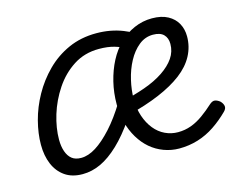

<svg xmlns="http://www.w3.org/2000/svg" viewBox="-80 -638 964 776"><g transform="rotate(-15 401.5 -250.5)"><path d="M178 17Q134 17 104.5 -3.5Q75 -24 60 -59.5Q45 -95 45 -141Q45 -188 58.5 -240Q72 -292 99.5 -341.5Q127 -391 167.5 -431.5Q208 -472 260.5 -495.5Q313 -519 377 -519Q407 -519 434.5 -514Q462 -509 487.5 -499Q513 -489 537 -475L483 -426Q463 -439 435.5 -447Q408 -455 371 -455Q311 -455 264.5 -425Q218 -395 186 -347Q154 -299 137.5 -245Q121 -191 121 -142Q121 -114 128.5 -92.5Q136 -71 150.5 -59.5Q165 -48 189 -48Q219 -48 251.5 -68.5Q284 -89 320 -128.5Q356 -168 392 -227L409 -149Q370 -92 331 -55Q292 -18 254.5 -0.5Q217 17 178 17ZM582 18Q549 18 518 6.5Q487 -5 462.5 -26Q438 -47 420 -77Q402 -107 392.5 -143Q383 -179 383 -219Q383 -268 394 -313Q405 -358 424.5 -395.5Q444 -433 472 -460.5Q500 -488 535.5 -503.5Q571 -519 610 -519Q650 -519 676.5 -504.5Q703 -490 716 -466Q729 -442 729 -412Q729 -369 709 -331.5Q689 -294 649.5 -264Q610 -234 552 -209.5Q494 -185 418 -166L403 -224Q460 -237 506.5 -253.5Q553 -270 586.5 -292.5Q620 -315 638 -341.5Q656 -368 656 -400Q656 -425 641.5 -439.5Q627 -454 597 -454Q564 -454 537.5 -432.5Q511 -411 492.5 -376.5Q474 -342 464.5 -301Q455 -260 455 -223Q455 -183 466 -150.5Q477 -118 496 -94.5Q515 -71 540.5 -59Q566 -47 594 -47Q623 -47 649 -56.5Q675 -66 700 -84Q725 -102 749 -124Q761 -134 771 -132Q781 -130 791 -122Q801 -112 803 -101Q805 -90 794 -79Q765 -50 731.5 -27.5Q698 -5 660.5 6.5Q623 18 582 18Z"/></g></svg>

Font: Playwrite DK Loopet Light
Style: Regular
Weight: 300
Version: Version 1.003